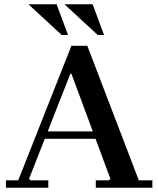

<svg xmlns="http://www.w3.org/2000/svg" viewBox="-20 -886 749 906"><path d="M8 0V-35H66L317 -670H392L635 -35H699V0H432V-35H494L501 -42L317 -538H312L117 -42L125 -35H208V0ZM172 -231V-266H483V-231ZM441 -721 284 -866H417L471 -721ZM271 -721 114 -866H247L301 -721Z"/></svg>

Font: Brygada 1918 SemiBold
Style: Regular
Weight: 600
Designer: Mateusz Machalski | Borys Kosmynka | Przemek Hoffer
Foundry: NIEPODLEGLA 2018
Version: Version 3.006